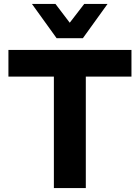

<svg xmlns="http://www.w3.org/2000/svg" viewBox="-20 -960 713 980"><path d="M255 0V-569H23V-705H651V-569H418V0ZM269 -765 143 -940H263L336 -844L410 -940H529L403 -765Z"/></svg>

Font: Nunito Sans 8pt ExtraBold
Style: Regular
Weight: 800
Version: Version 3.101;gftools[0.9.27]